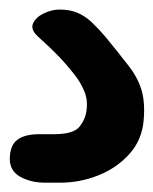

<svg xmlns="http://www.w3.org/2000/svg" viewBox="-27 -61 321 402"><path d="M67.5 321.5Q37.5 321.5 15.2 309Q-7 296.5 -6.5 270.5Q-6 243 9.5 231.5Q25 220 55 220H85Q126.5 220 139 204.8Q151.5 189.5 154 171Q157.5 148 149 128.8Q140.5 109.5 129.5 96Q112 73.5 95 56Q78 38.5 52.5 15.5Q36.5 1 42.2 -12Q48 -25 64.8 -33Q81.5 -41 97.5 -41Q119.5 -41 135.2 -34.2Q151 -27.5 165 -14.5Q181 1 192.8 15Q204.5 29 215.8 43.2Q227 57.5 240.5 74.5Q259.5 98 268.2 124Q277 150 274 188.5Q271 231 244.5 260.8Q218 290.5 179.2 306Q140.5 321.5 99 321.5Z"/></svg>

Font: Edu NSW ACT Hand
Style: Regular
Weight: 400
Designer: Tina and Corey Anderson, Eben Sorkin, Mirko Velimirovic
Foundry: Sorkin Type Co.
Version: Version 2.000